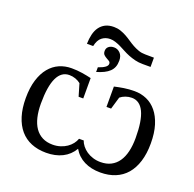

<svg xmlns="http://www.w3.org/2000/svg" viewBox="-134 -900 1059 1047"><g transform="rotate(20 396.0 -376.5)"><path d="M396.5 -70.3Q373 -30.3 332.8 -10.3Q292.5 9.8 239.3 9.8Q190.9 9.8 152.8 -5.9Q114.7 -21.5 88.4 -52.2Q62 -83 47.9 -128.4Q33.7 -173.8 33.7 -232.9Q33.7 -293.5 47.6 -338.4Q61.5 -383.3 85.9 -412.8Q110.4 -442.4 143.1 -456.8Q175.8 -471.2 213.9 -471.2Q245.6 -471.2 275.1 -466.6Q304.7 -461.9 329.1 -456.1V-337.9H302.2L281.2 -409.2Q269 -419.4 251.5 -425.8Q233.9 -432.1 215.3 -432.1Q168.9 -432.1 145.3 -382.8Q121.6 -333.5 121.6 -232.9Q121.6 -189 129.9 -154.1Q138.2 -119.1 155 -94.7Q171.9 -70.3 197.5 -57.1Q223.1 -43.9 257.8 -43.9Q281.2 -43.9 302 -50.5Q322.8 -57.1 338.9 -68.1Q355 -79.1 366.2 -93.5Q377.4 -107.9 382.8 -123.5H410.2Q415 -107.9 426.5 -93.5Q438 -79.1 454.1 -68.1Q470.2 -57.1 491 -50.5Q511.7 -43.9 535.2 -43.9Q569.8 -43.9 595.5 -57.1Q621.1 -70.3 637.9 -94.7Q654.8 -119.1 663.1 -154.1Q671.4 -189 671.4 -232.9Q671.4 -333.5 647.7 -382.8Q624 -432.1 577.6 -432.1Q559.1 -432.1 541.5 -425.8Q523.9 -419.4 511.7 -409.2L490.7 -337.9H463.9V-456.1Q488.3 -461.9 517.8 -466.6Q547.4 -471.2 579.1 -471.2Q617.2 -471.2 649.9 -456.8Q682.6 -442.4 707 -412.8Q731.4 -383.3 745.4 -338.4Q759.3 -293.5 759.3 -232.9Q759.3 -173.8 745.1 -128.4Q731 -83 704.6 -52.2Q678.2 -21.5 640.1 -5.9Q602.1 9.8 553.7 9.8Q500.5 9.8 460.2 -10.3Q419.9 -30.3 396.5 -70.3ZM354 -761.7Q374.5 -761.7 392.6 -755.6Q410.6 -749.5 427 -740.5Q443.4 -731.4 459 -720.7Q474.6 -710 491 -700.9Q507.3 -691.9 525.4 -685.5Q543.5 -679.2 564.5 -679.2L615.2 -678.7V-625H569.8Q545.4 -625 524.7 -630.1Q503.9 -635.3 485.6 -642.6Q467.3 -649.9 450.9 -658.9Q434.6 -668 419.2 -675.3Q403.8 -682.6 388.4 -687.7Q373 -692.9 357.4 -692.9Q330.1 -692.9 309.8 -677Q289.6 -661.1 282.2 -625H246.1Q246.6 -654.8 252.7 -679.9Q258.8 -705.1 271.7 -723.1Q284.7 -741.2 304.9 -751.5Q325.2 -761.7 354 -761.7ZM345.7 -497.6V-524.9Q370.1 -532.7 384 -542.5Q397.9 -552.2 397.9 -563.5Q397.9 -573.2 390.4 -578.1Q382.8 -583 374 -587.6Q365.2 -592.3 357.7 -599.6Q350.1 -606.9 350.1 -621.6Q350.1 -638.2 362.1 -647.7Q374 -657.2 392.6 -657.2Q413.1 -657.2 428.2 -641.8Q443.4 -626.5 443.4 -598.6Q443.4 -577.6 437.3 -562Q431.2 -546.4 418.9 -534.7Q406.7 -522.9 388.4 -513.9Q370.1 -504.9 345.7 -497.6Z"/></g></svg>

Font: Liberation Serif
Style: Regular
Weight: 400
Designer: Steve Matteson
Foundry: Ascender Corporation
Version: Version 2.1.5